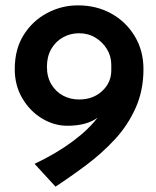

<svg xmlns="http://www.w3.org/2000/svg" viewBox="-20 -681 581 716"><path d="M231 -212Q182 -212 137 -239Q92 -266 63.5 -314Q35 -362 35 -423Q35 -498 68.5 -551Q102 -604 156 -632.5Q210 -661 270 -661Q340 -661 395 -630.5Q450 -600 482.5 -546Q515 -492 515 -423Q515 -344 486 -279Q457 -214 409 -162Q361 -110 303 -66.5Q245 -23 187 15L109 -70Q191 -109 252 -154.5Q313 -200 347.5 -247Q382 -294 386 -337L417 -335Q388 -276 346.5 -244Q305 -212 231 -212ZM275 -310Q327 -310 361 -341.5Q395 -373 395 -419V-439Q395 -471 379 -497.5Q363 -524 336 -540.5Q309 -557 275 -557Q242 -557 214.5 -541.5Q187 -526 171 -498Q155 -470 155 -432Q155 -394 171.5 -366.5Q188 -339 215 -324.5Q242 -310 275 -310Z"/></svg>

Font: Josefin Sans Thin SemiBold
Style: Regular
Weight: 600
Version: Version 2.000